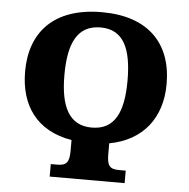

<svg xmlns="http://www.w3.org/2000/svg" viewBox="-52 -776 813 827"><g transform="rotate(5 354.5 -362.5)"><path d="M193 0H517V-54H488C448 -54 436 -68 436 -118V-165C581 -192 660 -295 660 -441C660 -616 557 -725 356 -725C149 -725 48 -613 48 -442C48 -294 122 -190 273 -165V-118C273 -68 260 -54 221 -54H193ZM355 -226C256 -226 218 -306 218 -441C218 -580 256 -659 356 -659C455 -659 491 -579 491 -441C491 -306 455 -226 355 -226Z"/></g></svg>

Font: Noto Serif Condensed ExtraBold
Style: Regular
Weight: 800
Width: 3
Designer: Monotype Design Team
Foundry: Monotype Imaging Inc.
Version: Version 2.013